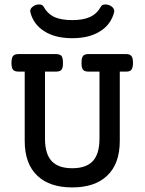

<svg xmlns="http://www.w3.org/2000/svg" viewBox="-20 -819 640 850"><path d="M174.8 -681.6Q151.4 -696.3 136 -717.8Q120.6 -739.3 114.3 -765.6Q113.8 -767.1 113.8 -770.5Q113.8 -780.8 125 -789.6Q137.2 -799.3 153.3 -799.3Q168 -799.3 172.9 -789.6Q189.9 -758.8 217.8 -745.1Q248.5 -730 299.8 -730Q347.7 -730 377 -743.2Q407.7 -756.3 426.8 -789.6Q431.6 -799.3 446.3 -799.3Q453.6 -799.3 461.4 -796.9Q469.2 -794.4 475.1 -789.6Q485.8 -780.3 485.8 -770.5Q485.8 -767.1 485.4 -765.6Q479 -739.3 463.6 -717.8Q448.2 -696.3 424.8 -681.6Q376.5 -649.9 299.8 -649.9Q223.1 -649.9 174.8 -681.6ZM61.5 -502Q43.9 -502 37.1 -511.2Q30.8 -519.5 30.8 -540.5Q30.8 -561 37.1 -570.3Q43.9 -579.6 61.5 -579.6H228Q244.6 -579.6 252.4 -571.3Q258.8 -562 258.8 -540.5Q258.8 -518.6 252.4 -510.3Q245.6 -502 228 -502H179.2V-205.1Q179.2 -136.2 210 -104.5Q239.7 -74.2 299.8 -74.2Q359.9 -74.2 389.6 -104.5Q420.4 -136.2 420.4 -205.1V-502H371.6Q354 -502 347.2 -510.7Q340.8 -519 340.8 -540.5Q340.8 -561.5 347.2 -570.8Q354 -579.6 371.6 -579.6H538.1Q554.7 -579.6 561 -571.8Q568.8 -563.5 568.8 -540.5Q568.8 -516.6 559.6 -507.8Q553.2 -502 538.1 -502H510.3V-195.3Q510.3 -93.3 453.6 -40.5Q399.4 10.7 299.8 10.7Q200.2 10.7 146 -40.5Q89.4 -93.3 89.4 -195.3V-502Z"/></svg>

Font: Courier Prime Medium
Style: Regular
Weight: 500
Designer: Alan Dague-Greene
Foundry: Quote-Unquote Apps
Version: Version 1.202